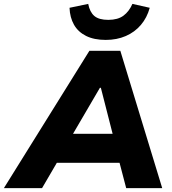

<svg xmlns="http://www.w3.org/2000/svg" viewBox="-69 -966 883 986"><path d="M-49 0 390 -705H549L764 0H579L530 -187L587 -130H181L255 -185L147 0ZM444 -515 285 -243 265 -279H551L519 -241L449 -515ZM474 -761Q414 -761 373 -781.5Q332 -802 311 -839Q290 -876 288 -926L384 -946Q392 -904 415.5 -884Q439 -864 487 -864Q536 -864 565 -885.5Q594 -907 611 -946L700 -926Q686 -875 654.5 -838Q623 -801 577 -781Q531 -761 474 -761Z"/></svg>

Font: Nunito Sans 9pt Black
Style: Italic
Weight: 900
Italic angle: -9°
Version: Version 3.101;gftools[0.9.27]